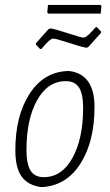

<svg xmlns="http://www.w3.org/2000/svg" viewBox="-20 -749 444 776"><path d="M386 -729 390 -725 387 -694H175L171 -699L174 -729ZM372 -639 388 -622V-616L337 -559L330 -556Q313 -558 259.5 -575.5Q206 -593 195 -593Q191 -593 187.5 -591Q184 -589 179 -585Q174 -581 170 -576.5Q166 -572 159 -564.5Q152 -557 147 -551H142L125 -569V-574L176 -631L184 -634Q202 -632 255 -614.5Q308 -597 318 -597Q323 -597 328.5 -601Q334 -605 338.5 -609Q343 -613 352 -623Q361 -633 367 -639ZM253 -462H260Q362 -449 362 -317Q362 -178 306 -89Q250 0 153 7H146Q93 0 67.5 -35.5Q42 -71 42 -142Q42 -280 99 -369Q156 -458 253 -462ZM246 -421Q173 -421 130 -344Q87 -267 87 -143Q87 -86 103.5 -59.5Q120 -33 157 -33Q230 -33 273 -111Q316 -189 316 -313Q316 -369 299.5 -395Q283 -421 246 -421Z"/></svg>

Font: Alegreya Sans Light
Style: Italic
Weight: 300
Italic angle: -7°
Designer: Juan Pablo del Peral
Foundry: Huerta Tipografica
Version: Version 2.007